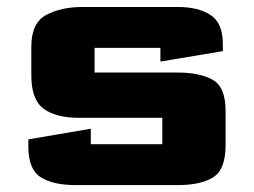

<svg xmlns="http://www.w3.org/2000/svg" viewBox="-20 -531 735 556"><path d="M62.1 -127.4 242.9 -158.2V-113.4Q242.9 -113.4 242.9 -113.4Q242.9 -113.4 242.9 -113.4H450Q450 -113.4 450 -113.4Q450 -113.4 450 -113.4V-189.9Q450 -189.9 450 -189.9Q450 -189.9 450 -189.9H207.6Q142.9 -189.9 106.8 -215.8Q70.7 -241.7 70.7 -312.6V-395.9Q70.7 -464.9 114 -487.8Q157.2 -510.8 218.7 -510.8H494.6Q555.2 -510.8 590.2 -487.2Q625.3 -463.7 625.3 -404.1V-382.9L444.5 -352.7V-392.4Q444.5 -392.4 444.5 -392.4Q444.5 -392.4 444.5 -392.4H253.9Q253.9 -392.4 253.9 -392.4Q253.9 -392.4 253.9 -392.4V-320.9Q253.9 -320.9 253.9 -320.9Q253.9 -320.9 253.9 -320.9H495.4Q557.6 -320.9 595.4 -300.3Q633.3 -279.6 633.3 -209.4V-111Q633.3 -39.5 596.9 -17.3Q560.6 5 495.4 5H199Q134.3 5 98.2 -17.6Q62.1 -40.2 62.1 -106.2Z"/></svg>

Font: Science Gothic
Style: Regular
Weight: 400
Designer: Thomas Phinney, Vassil Kateliev, Brandon Buerkle
Foundry: Font Detective LLC
Version: Version 1.018